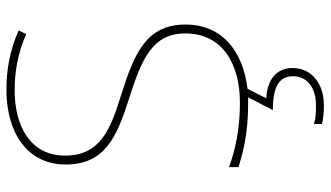

<svg xmlns="http://www.w3.org/2000/svg" viewBox="-230 -534 1004 583"><g transform="rotate(-90 271.5 -242.0)"><path d="M357 145C357 97 323 68 265 65L294 8C404 -5 489 -66 489 -180C489 -298 404 -335 277 -375C174 -407 91 -437 91 -546C91 -653 183 -699 289 -699C342 -699 398 -691 460 -664L471 -687C412 -713 354 -724 291 -724C165 -724 64 -664 64 -544C64 -425 147 -389 263 -352C386 -313 462 -280 462 -181C462 -65 365 -15 252 -15C171 -15 109 -29 56 -48V-19C104 -5 158 10 250 10C256 10 262 10 268 10L229 85C300 85 332 104 332 146C332 191 295 216 244 216C219 216 204 215 187 210V234C202 238 219 240 244 240C309 240 357 203 357 145Z"/></g></svg>

Font: Noto Sans Lao Thin
Style: Regular
Weight: 100
Designer: Monotype Design Team
Foundry: Monotype Imaging Inc.
Version: Version 2.003